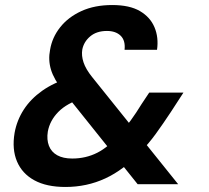

<svg xmlns="http://www.w3.org/2000/svg" viewBox="-20 -732 830 763"><path d="M527 0 231 -370Q194 -417 182.5 -455.5Q171 -494 179 -534Q187 -583 219 -623.5Q251 -664 303.5 -688Q356 -712 426 -712Q495 -712 536 -688Q577 -664 594 -623.5Q611 -583 604 -534H475Q479 -571 459.5 -590Q440 -609 405 -609Q364 -609 338.5 -587.5Q313 -566 307 -535Q303 -511 312 -484Q321 -457 346 -426L688 0ZM240 11Q165 11 116.5 -15.5Q68 -42 47.5 -90.5Q27 -139 38 -204Q47 -254 74.5 -296.5Q102 -339 148 -371.5Q194 -404 258 -423L303 -437L348 -353L308 -341Q246 -322 212 -287.5Q178 -253 170 -209Q165 -177 174.5 -152.5Q184 -128 207.5 -115Q231 -102 267 -102Q321 -102 366.5 -125Q412 -148 457 -201Q478 -224 499.5 -253.5Q521 -283 543 -319L573 -364H709L659 -287Q628 -240 599 -200Q570 -160 538 -128Q472 -57 398.5 -23Q325 11 240 11Z"/></svg>

Font: DM Sans 9pt
Style: Bold Italic
Weight: 700
Italic angle: -10°
Version: Version 4.004;gftools[0.9.30]